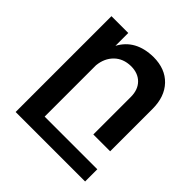

<svg xmlns="http://www.w3.org/2000/svg" viewBox="-197 -693 1057 1057"><g transform="rotate(45 332.0 -164.5)"><path d="M212 116H622V211H81V-535H212V-435Q267 -538 404 -540Q496 -540 549 -484.5Q602 -429 602 -334V-4H471V-296Q471 -352 439 -384.5Q407 -417 352 -417Q292 -416 255 -379.5Q218 -343 212 -284Z"/></g></svg>

Font: Montserrat arm Medium
Style: Regular
Weight: 500
Designer: Julieta Ulanovsky
Foundry: Julieta Ulanovsky
Version: Version 6.000;PS 006.000;hotconv 1.0.88;makeotf.lib2.5.64775